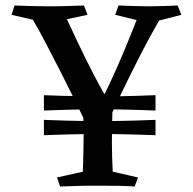

<svg xmlns="http://www.w3.org/2000/svg" viewBox="-20 -680 702 700"><path d="M547 -243V-187Q473 -190 408.5 -191Q344 -192 279 -191Q214 -190 140 -187V-243Q214 -240 279 -239Q344 -238 408.5 -239Q473 -240 547 -243ZM547 -333V-277Q473 -280 408.5 -281Q344 -282 279 -281Q214 -280 140 -277V-333Q214 -330 279 -329Q344 -328 408.5 -329Q473 -330 547 -333ZM286 -660 299 -626 224 -610Q240 -576 265 -522.5Q290 -469 322.5 -406.5Q355 -344 392 -284L303 -211Q280 -259 253.5 -313Q227 -367 199.5 -421Q172 -475 146.5 -523.5Q121 -572 100 -608L22 -626L33 -660Q64 -659 93 -658Q122 -657 154 -657Q193 -657 226 -658Q259 -659 286 -660ZM390 -282Q388 -213 388 -161.5Q388 -110 391 -54L483 -33L471 0Q445 -2 412 -2.5Q379 -3 332 -3Q286 -3 257.5 -2Q229 -1 199 0L188 -33L282 -54Q283 -93 284 -125Q285 -157 285 -192.5Q285 -228 283 -275ZM628 -660 641 -626 560 -605Q528 -550 492.5 -481Q457 -412 422.5 -340Q388 -268 359 -206L325 -267Q351 -314 378.5 -372.5Q406 -431 431.5 -492Q457 -553 478 -607L400 -626L412 -660Q443 -659 468.5 -658Q494 -657 523 -657Q551 -657 576.5 -658Q602 -659 628 -660Z"/></svg>

Font: Ruwudu Medium
Style: Regular
Weight: 500
Designer: Becca Hirsbrunner Spalinger
Foundry: SIL International
Version: Version 3.000